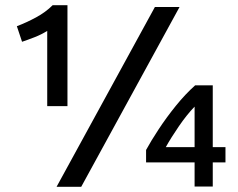

<svg xmlns="http://www.w3.org/2000/svg" viewBox="-20 -720 916 740"><path d="M162 -311V-601Q140 -587 113 -576.5Q86 -566 65 -559L45 -619Q82 -633 119 -653Q156 -673 183 -700H240V-311ZM198 0 577 -693H672L293 0ZM730 -1V-94H543V-142Q562 -177 592 -222.5Q622 -268 658 -312.5Q694 -357 732 -391H800V-153H849V-94H800V-1ZM619 -153H730V-309Q700 -278 669.5 -233.5Q639 -189 619 -153Z"/></svg>

Font: Ubuntu Sans Medium
Style: Regular
Weight: 500
Designer: Dalton Maag Ltd
Foundry: Dalton Maag Ltd
Version: Version 1.006; ttfautohint (v1.8.4.7-5d5b)